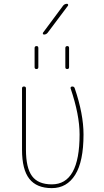

<svg xmlns="http://www.w3.org/2000/svg" viewBox="-20 -970 540 1000"><path d="M250 9.8Q170.9 9.8 132.8 -38.6Q94.7 -86.9 94.7 -190.4V-509.8Q94.7 -519.5 105 -519.5Q115.2 -519.5 115.2 -509.8V-190.4Q115.2 -95.7 147 -52.7Q178.7 -9.8 250 -9.8Q394.5 -9.8 394.5 -269.5Q394.5 -372.1 347.7 -509.8Q346.7 -513.7 349.1 -516.6Q351.6 -519.5 356.4 -519.5Q366.2 -519.5 369.1 -510.7Q415 -376 415 -269.5Q415 -128.9 371.6 -59.6Q328.1 9.8 250 9.8ZM320.3 -719.7Q320.3 -729.5 330.1 -730Q339.8 -730.5 339.8 -719.7V-620.1Q339.8 -610.4 330.1 -610.4Q320.3 -610.4 320.3 -620.1ZM160.2 -620.1V-719.7Q160.2 -729.5 169.9 -730Q179.7 -730.5 179.7 -719.7V-620.1Q179.7 -610.4 169.9 -610.4Q160.2 -610.4 160.2 -620.1ZM209 -790Q205.1 -790 203.6 -793.5Q202.1 -796.9 204.1 -799.8L308.6 -940.4Q316.4 -950.2 329.1 -950.2Q333 -950.2 334.5 -946.8Q335.9 -943.4 334 -940.4L228.5 -799.8Q220.7 -790 209 -790Z"/></svg>

Font: Rounded-L Mgen+ 2m thin
Style: Regular
Weight: 100
Designer: [Source Han Sans]
Ryoko NISHIZUKA  (kana & ideographs); Paul D. Hunt (Latin, Greek & Cyrillic); Wenlong ZHANG  (bopomofo
Version: Version 1.059.20150602